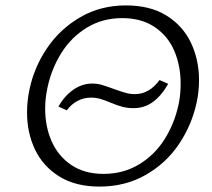

<svg xmlns="http://www.w3.org/2000/svg" viewBox="-20 -684 783 710"><path d="M80 -268Q80 -311 89 -353Q106 -435 154 -506Q202 -577 277 -620.5Q352 -664 446 -664Q535 -664 595.5 -626.5Q656 -589 686 -526Q716 -463 716 -387Q716 -346 707 -304Q689 -221 641 -150Q593 -79 517.5 -36.5Q442 6 348 6Q260 6 200 -31Q140 -68 110 -130Q80 -192 80 -268ZM640 -296Q648 -331 648 -375Q648 -441 624.5 -496Q601 -551 552 -584Q503 -617 432 -617Q359 -617 301.5 -582Q244 -547 207.5 -489Q171 -431 156 -362Q147 -322 147 -282Q147 -216 171 -161.5Q195 -107 243.5 -74Q292 -41 363 -41Q436 -41 494 -76Q552 -111 588.5 -169Q625 -227 640 -296ZM196 -290Q219 -330 251.5 -352.5Q284 -375 321 -375Q340 -375 357 -370Q374 -365 401 -355Q429 -345 445 -340.5Q461 -336 479 -336Q532 -336 570 -388L602 -374Q577 -330 545.5 -307Q514 -284 473 -284Q452 -284 433 -289Q414 -294 390 -304Q369 -313 352 -318Q335 -323 317 -323Q290 -323 267 -311Q244 -299 227 -276Z"/></svg>

Font: Ysabeau Semilight
Style: Italic
Weight: 300
Italic angle: -12°
Designer: Christian Thalmann (Catharsis Fonts)
Version: Version 0.003